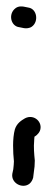

<svg xmlns="http://www.w3.org/2000/svg" viewBox="-20 -495 166 607"><path d="M73 86C79 81 83 74 85 66V65L87 49C89 38 90 25 90 13V12C88 -8 86 -30 88 -50V-51C88 -56 89 -59 89 -63C91 -64 101 -70 106 -81C117 -108 88 -136 59 -121C47 -114 33 -105 27 -86C19 -57 21 -14 24 15C24 21 23 31 22 40L19 54C14 84 51 103 73 86ZM41 -409 56 -406C62 -405 73 -405 81 -411C103 -427 97 -467 70 -471L55 -474C49 -475 38 -476 29 -469C5 -451 14 -412 41 -409Z"/></svg>

Font: Stray Cat
Style: ExBdCn
Weight: 800
Version: Version 1.0